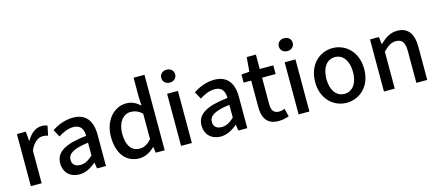

<svg xmlns="http://www.w3.org/2000/svg" viewBox="-55 -1371 4462 1958"><g transform="rotate(-15 2176.0 -392.0)"><path d="M87 0H201V-343C236 -430 290 -461 335 -461C357 -461 371 -458 390 -452L411 -552C394 -560 376 -564 349 -564C290 -564 232 -522 193 -451H190L181 -550H87Z M598 13C664 13 723 -20 773 -63H776L786 0H880V-331C880 -477 817 -564 680 -564C592 -564 515 -528 458 -492L501 -414C548 -444 602 -470 660 -470C741 -470 764 -414 765 -350C536 -325 436 -264 436 -146C436 -49 503 13 598 13ZM633 -78C584 -78 547 -100 547 -154C547 -216 602 -257 765 -277V-142C720 -101 681 -78 633 -78Z M1233 13C1295 13 1352 -20 1393 -62H1396L1406 0H1500V-797H1385V-593L1390 -502C1345 -540 1305 -564 1242 -564C1119 -564 1006 -453 1006 -274C1006 -92 1095 13 1233 13ZM1260 -82C1174 -82 1125 -151 1125 -276C1125 -395 1187 -468 1264 -468C1305 -468 1344 -455 1385 -418V-149C1345 -103 1306 -82 1260 -82Z M1673 0H1787V-550H1673ZM1730 -653C1772 -653 1804 -681 1804 -721C1804 -762 1772 -789 1730 -789C1688 -789 1657 -762 1657 -721C1657 -681 1688 -653 1730 -653Z M2090 13C2156 13 2215 -20 2265 -63H2268L2278 0H2372V-331C2372 -477 2309 -564 2172 -564C2084 -564 2007 -528 1950 -492L1993 -414C2040 -444 2094 -470 2152 -470C2233 -470 2256 -414 2257 -350C2028 -325 1928 -264 1928 -146C1928 -49 1995 13 2090 13ZM2125 -78C2076 -78 2039 -100 2039 -154C2039 -216 2094 -257 2257 -277V-142C2212 -101 2173 -78 2125 -78Z M2703 13C2743 13 2780 3 2811 -7L2790 -92C2774 -85 2750 -79 2731 -79C2674 -79 2651 -113 2651 -179V-458H2794V-550H2651V-702H2554L2541 -550L2456 -544V-458H2536V-180C2536 -64 2579 13 2703 13Z M2914 0H3028V-550H2914ZM2971 -653C3013 -653 3045 -681 3045 -721C3045 -762 3013 -789 2971 -789C2929 -789 2898 -762 2898 -721C2898 -681 2929 -653 2971 -653Z M3421 13C3557 13 3680 -92 3680 -274C3680 -458 3557 -564 3421 -564C3285 -564 3162 -458 3162 -274C3162 -92 3285 13 3421 13ZM3421 -81C3335 -81 3281 -158 3281 -274C3281 -391 3335 -469 3421 -469C3508 -469 3562 -391 3562 -274C3562 -158 3508 -81 3421 -81Z M3815 0H3929V-390C3978 -439 4013 -465 4064 -465C4129 -465 4157 -427 4157 -332V0H4272V-346C4272 -486 4220 -564 4103 -564C4028 -564 3972 -523 3921 -474H3918L3909 -550H3815Z"/></g></svg>

Font: Noto Sans CJK KR Medium
Style: Regular
Weight: 500
Designer: Ryoko NISHIZUKA (kana & ideographs); Paul D. Hunt (Latin, Greek & Cyrillic); Wenlong ZHANG (bopomofo); Sandoll Communica
Foundry: Adobe Systems Incorporated
Version: Version 1.004;PS 1.004;hotconv 1.0.82;makeotf.lib2.5.63406